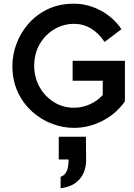

<svg xmlns="http://www.w3.org/2000/svg" viewBox="-20 -686 725 1039"><path d="M380 6Q320 6 261 -16.5Q202 -39 153.5 -82.5Q105 -126 76 -188.5Q47 -251 47 -330Q47 -389 69 -448.5Q91 -508 134 -557.5Q177 -607 239 -636.5Q301 -666 380 -666Q432 -666 481 -648.5Q530 -631 570.5 -599.5Q611 -568 637 -528L546 -459Q480 -557 380 -557Q324 -557 274.5 -528Q225 -499 195 -447.5Q165 -396 165 -330Q165 -269 193 -217.5Q221 -166 270 -134.5Q319 -103 380 -103Q424 -103 465 -121Q506 -139 536 -172V-249H373V-357H656V-138Q609 -70 534.5 -32Q460 6 380 6ZM308 271Q332 262 341 240.5Q350 219 351 185V177H298V54H445L446 185Q446 213 434.5 244.5Q423 276 393 300.5Q363 325 308 333Z"/></svg>

Font: Lil Grotesk Bold
Style: Regular
Weight: 700
Designer: Bastien Sozeau
Foundry: NBR — Bastien Sozeau
Version: Version 4.002; ttfautohint (v1.8.4.7-5d5b)